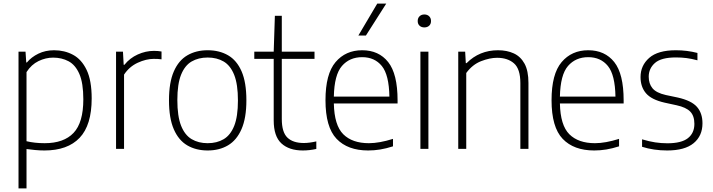

<svg xmlns="http://www.w3.org/2000/svg" viewBox="-20 -828 3966 1068"><path d="M83 220V-540.5H122L126 -480.5H129.5Q154.5 -510.5 193.5 -529.5Q232.5 -548.5 281 -548.5Q339 -548.5 386.2 -523.2Q433.5 -498 461.8 -439.2Q490 -380.5 490 -280.5Q490 -132 423 -61.5Q356 9 227 9Q201.5 9 175.5 6.5Q149.5 4 127.5 1V220ZM228.5 -31.5Q335 -31.5 389.2 -88.8Q443.5 -146 443.5 -275.5Q443.5 -366 421.5 -416.5Q399.5 -467 361.5 -487.2Q323.5 -507.5 275.5 -507.5Q234 -507.5 194.2 -488.2Q154.5 -469 127.5 -427V-42.5Q172.5 -31.5 228.5 -31.5Z M625.5 0V-540.5H664L668 -467.5H672Q702 -505 746.2 -525Q790.5 -545 836.5 -545Q859.5 -545 878.5 -541.5V-498Q868 -499.5 857.8 -500Q847.5 -500.5 835 -500.5Q793 -500.5 746.2 -479Q699.5 -457.5 670 -413V0Z M1135 9Q1070.5 9 1022 -19.2Q973.5 -47.5 946.8 -109Q920 -170.5 920 -270Q920 -369 946.8 -430.5Q973.5 -492 1022 -520.2Q1070.5 -548.5 1135 -548.5Q1200 -548.5 1248.5 -520.5Q1297 -492.5 1323.8 -431.2Q1350.5 -370 1350.5 -270Q1350.5 -171.5 1323.5 -109.8Q1296.5 -48 1248.2 -19.5Q1200 9 1135 9ZM1135 -31.5Q1186.5 -31.5 1224.2 -53.8Q1262 -76 1282.8 -128Q1303.5 -180 1303.5 -269Q1303.5 -359 1282.8 -411.2Q1262 -463.5 1224.2 -485.8Q1186.5 -508 1135 -508Q1084 -508 1046 -486Q1008 -464 987.2 -412.2Q966.5 -360.5 966.5 -271.5Q966.5 -181.5 987.2 -129Q1008 -76.5 1046 -54Q1084 -31.5 1135 -31.5Z M1664.5 9Q1588 9 1545.2 -30.5Q1502.5 -70 1502.5 -158.5V-500.5H1394.5V-540.5H1502.5L1509 -740H1547.5V-540.5H1729.5V-500.5H1547.5V-166Q1547.5 -92.5 1578.8 -62.5Q1610 -32.5 1670 -32.5Q1700 -32.5 1739.5 -41.5V0.5Q1701.5 9 1664.5 9Z M2028 9Q1914 9 1852.2 -55.8Q1790.5 -120.5 1790.5 -270.5Q1790.5 -416.5 1846.5 -482.5Q1902.5 -548.5 1994.5 -548.5Q2087 -548.5 2139.2 -482.8Q2191.5 -417 2191.5 -270V-252.5H1837Q1839.5 -131 1889.5 -81.2Q1939.5 -31.5 2032 -31.5Q2089.5 -31.5 2166 -55.5V-14Q2128.5 -2 2095 3.5Q2061.5 9 2028 9ZM1994.5 -510Q1924.5 -510 1882 -461Q1839.5 -412 1837 -290.5H2146Q2144 -411.5 2104 -460.8Q2064 -510 1994.5 -510ZM1973.5 -630.5 2078.5 -808H2128.5L2015.5 -630.5Z M2318.5 0V-540.5H2363V0ZM2340.5 -675.5Q2324 -675.5 2313.8 -685Q2303.5 -694.5 2303.5 -711Q2303.5 -727.5 2313.8 -737.5Q2324 -747.5 2340.5 -747.5Q2357 -747.5 2367.2 -737.5Q2377.5 -727.5 2377.5 -711Q2377.5 -694.5 2367.2 -685Q2357 -675.5 2340.5 -675.5Z M2529 0V-540.5H2567.5L2571 -477H2575.5Q2647 -548.5 2750 -548.5Q2800 -548.5 2838 -531Q2876 -513.5 2897.8 -473.8Q2919.5 -434 2919.5 -366.5V0H2874.5V-365.5Q2874.5 -444.5 2839.2 -475.5Q2804 -506.5 2745 -506.5Q2704.5 -506.5 2656.2 -487.8Q2608 -469 2573.5 -422V0Z M3285.5 9Q3171.5 9 3109.8 -55.8Q3048 -120.5 3048 -270.5Q3048 -416.5 3104 -482.5Q3160 -548.5 3252 -548.5Q3344.5 -548.5 3396.8 -482.8Q3449 -417 3449 -270V-252.5H3094.5Q3097 -131 3147 -81.2Q3197 -31.5 3289.5 -31.5Q3347 -31.5 3423.5 -55.5V-14Q3386 -2 3352.5 3.5Q3319 9 3285.5 9ZM3252 -510Q3182 -510 3139.5 -461Q3097 -412 3094.5 -290.5H3403.5Q3401.5 -411.5 3361.5 -460.8Q3321.5 -510 3252 -510Z M3691 9Q3616 9 3551.5 -11.5V-53Q3591.5 -41 3624.8 -36Q3658 -31 3692.5 -31Q3770 -31 3806.2 -59.2Q3842.5 -87.5 3842.5 -139Q3842.5 -183.5 3819.5 -207.2Q3796.5 -231 3743.5 -242.5L3677 -257Q3604 -273.5 3573.5 -309Q3543 -344.5 3543 -399.5Q3543 -463.5 3591.2 -506Q3639.5 -548.5 3739.5 -548.5Q3801.5 -548.5 3859.5 -533.5V-492.5Q3826 -501.5 3798.5 -505Q3771 -508.5 3740 -508.5Q3658 -508.5 3623.2 -477.8Q3588.5 -447 3588.5 -401.5Q3588.5 -362.5 3609.5 -337Q3630.5 -311.5 3683.5 -299.5L3750 -285.5Q3826 -268.5 3856.8 -233.5Q3887.5 -198.5 3887.5 -142Q3887.5 -72 3838.2 -31.5Q3789 9 3691 9Z"/></svg>

Font: Encode Sans XLt
Style: Regular
Weight: 200
Designer: Multiple Designers
Foundry: Impallari Type
Version: Version 3.002; ttfautohint (v1.8.3) -l 8 -r 50 -G 200 -x 14 